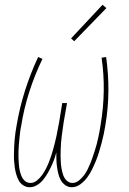

<svg xmlns="http://www.w3.org/2000/svg" viewBox="-20 -777 540 805"><path d="M281 8Q266 8 254 -0.5Q242 -9 235 -21.5Q228 -34 224.5 -48.5Q221 -63 219 -77.5Q217 -92 216.5 -107Q216 -122 216 -138Q212 -122 206.5 -107Q201 -92 194 -77.5Q187 -63 178.5 -48.5Q170 -34 159.5 -21.5Q149 -9 134.5 -0.5Q120 8 104 8Q90 8 77.5 0Q65 -8 58.5 -20.5Q52 -33 48 -46.5Q44 -60 42 -74.5Q40 -89 39 -103.5Q38 -118 38.5 -133Q39 -148 39.5 -163Q40 -178 41.5 -193Q43 -208 45 -223Q47 -238 50 -253Q62 -325 85 -397.5Q108 -470 140 -538L158 -530Q126 -464 103 -392.5Q80 -321 69 -250Q66 -237 64.5 -223.5Q63 -210 61.5 -196.5Q60 -183 59 -169.5Q58 -156 57.5 -142.5Q57 -129 57.5 -115.5Q58 -102 59 -89Q60 -76 62.5 -63.5Q65 -51 70 -39Q75 -27 84.5 -18.5Q94 -10 108 -10Q122 -10 134.5 -20Q147 -30 156 -42.5Q165 -55 172 -68.5Q179 -82 184.5 -95.5Q190 -109 194.5 -123Q199 -137 203 -151.5Q207 -166 210.5 -180Q214 -194 217 -208Q220 -222 222.5 -236.5Q225 -251 228 -265L241 -345H261L247 -265Q245 -251 243 -236.5Q241 -222 239 -208Q237 -194 236 -179.5Q235 -165 234.5 -151Q234 -137 234 -123Q234 -109 235 -95Q236 -81 238.5 -67.5Q241 -54 245.5 -41.5Q250 -29 260 -19.5Q270 -10 284 -10Q298 -10 310 -19.5Q322 -29 331 -40.5Q340 -52 346.5 -65Q353 -78 358.5 -91.5Q364 -105 368.5 -118.5Q373 -132 377.5 -145.5Q382 -159 385.5 -172.5Q389 -186 392 -200Q395 -214 397.5 -227.5Q400 -241 402 -255Q414 -326 415 -396Q416 -466 406 -535L425 -538Q435 -467 434.5 -396Q434 -325 422 -253Q419 -234 415 -215Q411 -196 406 -177.5Q401 -159 395.5 -140.5Q390 -122 382.5 -103.5Q375 -85 366.5 -67.5Q358 -50 346 -33.5Q334 -17 317 -4.5Q300 8 281 8ZM291 -604 278 -616 410 -757 426 -743Z"/></svg>

Font: Iosevka Curly Thin Oblique
Style: Regular
Weight: 100
Italic angle: -9°
Monospace: yes
Designer: Belleve Invis
Foundry: Belleve Invis
Version: Version 11.1.0; ttfautohint (v1.8.3)